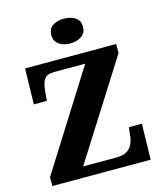

<svg xmlns="http://www.w3.org/2000/svg" viewBox="-134 -1038 964 1136"><g transform="rotate(-15 348.0 -469.5)"><path d="M44 0V-54L419 -649H230Q182 -649 167 -623.5Q152 -598 148 -554L143 -495H63L68 -714H626V-659L250 -65H452Q498 -65 521 -81Q544 -97 554 -121.5Q564 -146 566 -172L571 -219H651L646 0ZM366 -787Q325 -787 297 -806.5Q269 -826 269 -863Q269 -903 297 -921Q325 -939 366 -939Q405 -939 434 -921Q463 -903 463 -863Q463 -826 434 -806.5Q405 -787 366 -787Z"/></g></svg>

Font: Noto Serif Hebrew ExtraBold
Style: Regular
Weight: 800
Version: Version 2.003